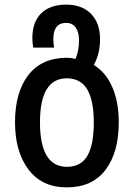

<svg xmlns="http://www.w3.org/2000/svg" viewBox="-20 -571 579 831"><path d="M45 -41Q45 -172 103 -246.5Q161 -321 271 -321Q289 -321 307 -316Q322 -352 322 -397Q322 -432 307.5 -452Q293 -472 266 -472Q211 -472 211 -402Q211 -383 214 -365H124Q120 -382 120 -406Q120 -476 158.5 -513.5Q197 -551 266 -551Q335 -551 374 -511Q413 -471 413 -401Q413 -338 386 -290Q439 -257 466.5 -193Q494 -129 494 -41Q494 89 436.5 164.5Q379 240 269 240Q162 240 103.5 163Q45 86 45 -41ZM386 -41Q386 -136 357.5 -184Q329 -232 269 -232Q153 -232 153 -41Q153 151 270 151Q330 151 358 103.5Q386 56 386 -41Z"/></svg>

Font: Noto Sans Georgian Medium Narrow
Style: Regular
Weight: 500
Width: 4
Designer: Monotype Design team
Foundry: Monotype Imaging Inc.
Version: Version 1.000